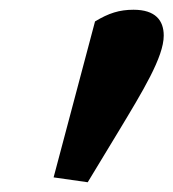

<svg xmlns="http://www.w3.org/2000/svg" viewBox="-20 -745 356 394"><path d="M90 -381 160 -371 223 -475C273 -558 316 -628 316 -672C316 -703 299 -725 254 -725C225 -725 203 -718 175 -701Z"/></svg>

Font: Source Serif Pro Black
Style: Italic
Weight: 900
Italic angle: -12°
Designer: Frank Grießhammer
Foundry: Adobe Systems Incorporated
Version: Version 3.001;hotconv 1.0.111;makeotfexe 2.5.65597